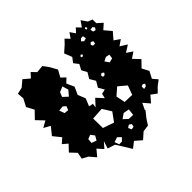

<svg xmlns="http://www.w3.org/2000/svg" viewBox="-169 -706 1001 1001"><g transform="rotate(-45 331.5 -205.5)"><path d="M222 44 181 31 194 -10 167 21 139 -10 110 25 80 -10 48 -27 55 -63 23 -97 55 -131 28 -154 55 -178 21 -220 55 -262 19 -282 55 -302 17 -342 55 -381 33 -423 55 -465 52 -502 88 -510 122 -539 156 -510 179 -535 203 -510 244 -514 268 -481 289 -443 268 -405 291 -383 268 -361 287 -319 268 -277 285 -235 268 -193 291 -188 288 -165 322 -202 356 -165 362 -191 388 -197 369 -229 388 -261 369 -293 388 -325 372 -355 388 -385 368 -411 388 -437 371 -480 405 -510 427 -533 449 -510 469 -539 489 -510 510 -533 532 -510 554 -542 576 -510 601 -500V-473L630 -447L601 -421L633 -383L601 -346L633 -324L601 -302L639 -278L601 -254L634 -232L601 -210L635 -174L601 -139L621 -101L601 -63L624 -36L596 -15L568 13L537 -10L507 25L477 -10L460 26L462 29L434 64L414 95L377 100L342 131L306 100L273 126ZM548 -497 541 -498 539 -492 543 -484 551 -489ZM504 -474H489L478 -462L490 -451L507 -456ZM581 -462 572 -473 555 -470 559 -453 573 -450ZM524 -417 511 -424 501 -414 506 -402H521ZM435 -410 427 -414 420 -409 422 -400 431 -401ZM243 -365 213 -352 203 -327 229 -303 253 -331ZM533 -309 512 -313 490 -302 506 -279 530 -285ZM170 -290 142 -287 153 -258 177 -256 185 -277ZM448 -262 437 -270 426 -263 428 -250 441 -251ZM488 -127 445 -163 405 -128 415 -78 469 -76ZM305 -137 238 -133 239 -62 300 -41 335 -89ZM183 -63 167 -84 144 -75 142 -49 169 -39ZM547 -77 535 -72V-54L552 -58L558 -70ZM403 -35 371 -41 344 -22 368 0 399 1ZM360 30 347 21 332 31 340 49 357 46ZM257 24 230 33 239 58H259L275 42Z"/></g></svg>

Font: Rubik Gemstones
Style: Regular
Weight: 400
Designer: Hubert and Fischer, NaN
Foundry: Hubert and Fischer, NaN
Version: Version 2.200